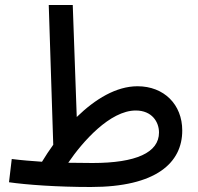

<svg xmlns="http://www.w3.org/2000/svg" viewBox="-20 -735 790 768"><path d="M343 13C605 13 709 -84 709 -213C709 -317 636 -390 530 -390C445 -390 361 -339 287 -267L271 -715H175L193 -156C177 -134 162 -111 148 -88C106 -91 66 -94 27 -99L16 -6C86 4 208 13 343 13ZM523 -293C588 -293 616 -247 616 -205C616 -125 525 -83 350 -83C315 -83 283 -84 253 -84C310 -168 420 -293 523 -293Z"/></svg>

Font: Noto Sans Arabic SemCond Med
Style: Regular
Weight: 500
Width: 4
Designer: Monotype Design Team, Nadine Chahine, Nizar Qandah and Khaled Hosny
Foundry: Monotype Imaging Inc.
Version: Version 2.012